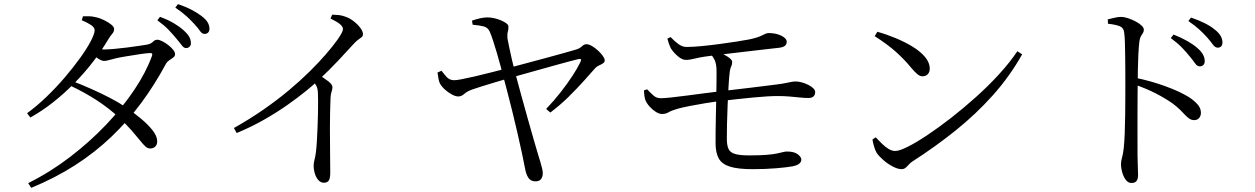

<svg xmlns="http://www.w3.org/2000/svg" viewBox="-20 -835 6020 921"><path d="M872.3 -604.3Q861.9 -604.1 851.5 -618.2Q841.1 -632.3 825.3 -650.7Q809.5 -670.1 788.6 -692Q767.6 -713.8 734.8 -737.8L747.5 -754.3Q785.7 -740.2 813.7 -723.6Q841.7 -707.1 860.2 -690.1Q879.4 -673.1 887.4 -658.9Q895.5 -644.7 895.7 -629.3Q896.2 -618.1 889.8 -611.4Q883.4 -604.8 872.3 -604.3ZM115.2 43.4Q221.8 -9.6 316.5 -82.4Q411.3 -155.1 489.4 -237.2Q567.5 -319.3 624 -403.7Q680.4 -488 708.4 -565.1Q715.6 -582.1 697.8 -580.5Q680.7 -579.7 648.6 -574.8Q616.5 -569.9 584.4 -564.6Q552.4 -559.3 534.6 -555.1Q518.6 -551.5 504.3 -547.1Q489.9 -542.7 479.2 -542.7Q467.8 -542.7 450.9 -553.8Q434.1 -565 416.8 -579.3L432.1 -603.1Q447.5 -600.3 458.7 -599Q469.9 -597.7 479.3 -597.7Q497.2 -597.7 527.3 -600.3Q557.5 -602.9 589.7 -607.1Q622 -611.4 647.8 -615.2Q673.6 -619 683.6 -620.6Q704.7 -624.7 713.6 -634.5Q722.4 -644.4 735.1 -644.4Q743.9 -644.4 758.3 -637.2Q772.7 -630.1 786.7 -619.3Q800.6 -608.5 810.2 -596.7Q819.8 -584.9 819.8 -574.8Q819.8 -565.5 810.6 -558.9Q801.3 -552.2 790.5 -544.6Q779.7 -537 773.4 -524.2Q720.7 -426.4 656.4 -339.8Q592.1 -253.1 513.5 -178.2Q434.9 -103.3 339.9 -42.3Q244.8 18.8 129.7 66.1ZM700.7 -122.8Q688.6 -122.6 677.5 -132.5Q666.5 -142.4 651.5 -161.4Q636.5 -180.4 612.8 -207.6Q589.1 -234.8 551.7 -270.2Q502.1 -316.5 442.7 -354.9Q383.4 -393.3 314.7 -425.3L328.2 -445.5Q373.4 -428.4 419.1 -407.9Q464.9 -387.5 507.4 -365.5Q549.8 -343.6 583.2 -320.8Q621.4 -294.9 655.9 -266.2Q690.3 -237.5 711.9 -209.9Q733.6 -182.4 734 -158.7Q734.4 -142.1 725.5 -132.6Q716.5 -123 700.7 -122.8ZM109.9 -292Q155.9 -325.3 202.2 -369.8Q248.6 -414.3 290.3 -463.1Q331.9 -511.9 364.5 -557.1Q397 -602.2 415.5 -637.7Q434 -673.3 434 -690.1Q434 -703.5 416.2 -715.3Q398.5 -727.1 372.3 -737.9L378 -756.8Q391.5 -757.1 406.3 -757Q421.1 -757 437.2 -753Q457.7 -749.1 478.5 -738.8Q499.4 -728.6 513.4 -717.2Q527.5 -705.8 527.5 -696.4Q527.5 -683.3 518.7 -673.4Q509.9 -663.6 498.2 -644.4Q466.4 -590.6 425.5 -537.7Q384.6 -484.8 336.5 -435.8Q288.4 -386.8 235.3 -344.8Q182.2 -302.7 125.6 -271.3ZM961.8 -672.3Q948.9 -672.1 939.4 -686.4Q929.9 -700.6 912.7 -719.2Q895.8 -737.8 875.8 -756.2Q855.9 -774.6 821 -798.5L833.7 -815.3Q872.8 -802 899.8 -787.6Q926.7 -773.2 946 -758.7Q966.4 -743.6 975.5 -728.7Q984.6 -713.8 984.8 -698Q985 -686.1 978.7 -679.3Q972.5 -672.5 961.8 -672.3Z M1102.1 -221Q1178.1 -263.7 1244 -309.5Q1309.9 -355.3 1365.8 -402Q1421.6 -448.8 1466.2 -492.9Q1510.7 -537 1543.8 -575.4Q1576.9 -613.8 1598.3 -643.7Q1625.1 -681.6 1625.1 -695.3Q1625.1 -707.1 1611.4 -718.7Q1597.7 -730.2 1565.5 -746.3L1573.5 -764.7Q1590.1 -764.3 1606.4 -762.6Q1622.6 -760.8 1638.3 -754.4Q1657.7 -747.8 1676.6 -733.1Q1695.6 -718.4 1708.4 -701.4Q1721.1 -684.4 1721.1 -671.3Q1721.1 -662.2 1715.5 -657.3Q1709.9 -652.3 1699.8 -645.7Q1689.6 -639.1 1675.6 -623.5Q1645.6 -590.3 1602.9 -544.8Q1560.2 -499.4 1503.1 -446Q1482.7 -427 1446 -397.1Q1409.3 -367.2 1359.2 -331.9Q1309.1 -296.5 1247.2 -261.2Q1185.3 -225.8 1115.3 -196.9ZM1533.9 41.6Q1517.9 41.6 1506.7 28.4Q1495.5 15.3 1489.9 -3.6Q1484.4 -22.5 1484.4 -38.8Q1484.4 -53 1488.7 -68.9Q1493 -84.7 1496 -109.5Q1498.4 -130.1 1500.1 -160.6Q1501.8 -191.1 1503.3 -225.1Q1504.8 -259.1 1505.3 -291.9Q1505.8 -324.6 1505.8 -350.6Q1505.8 -376.6 1505 -389.6Q1504.2 -408.7 1498.3 -421.4Q1492.4 -434.1 1474.9 -453.3L1505.4 -479.4Q1531.8 -462 1553.3 -446.2Q1574.7 -430.3 1574.7 -416.7Q1574.7 -407.3 1570.6 -395.5Q1566.5 -383.7 1565.5 -365.5Q1562.7 -292.8 1562.6 -221.7Q1562.6 -150.6 1563.4 -94Q1564.2 -37.4 1564.2 -7Q1564.2 20.6 1557 31.1Q1549.7 41.6 1533.9 41.6Z M2548.9 34.9Q2525.9 34.9 2514.6 17.9Q2503.4 0.8 2498.8 -25.8Q2492.9 -58.1 2483.2 -102.8Q2473.6 -147.5 2461.9 -198.2Q2450.1 -248.9 2437.7 -299.8Q2425.2 -350.7 2413.5 -395.2Q2401.9 -439.6 2393.2 -471.5Q2389.2 -489.1 2381.1 -518.4Q2373 -547.8 2363.6 -580.4Q2354.2 -613.1 2344.9 -641.1Q2335.6 -669 2329.2 -683.2Q2320 -703 2301.1 -708.1Q2282.2 -713.3 2247.3 -716.4L2244.1 -736Q2263.4 -742.7 2282.3 -747.1Q2301.1 -751.5 2317.9 -751.5Q2334.4 -751.5 2351.6 -747.5Q2368.8 -743.5 2383.9 -737Q2399 -730.6 2408.9 -723.1Q2418.8 -715.5 2418.8 -707.8Q2419.6 -694.4 2416 -682.8Q2412.4 -671.3 2414.2 -650.8Q2416.8 -637.1 2422.5 -608.8Q2428.3 -580.6 2436 -547.3Q2443.6 -513.9 2451.2 -486Q2464.2 -435.9 2480.2 -378.7Q2496.1 -321.4 2511.5 -266.2Q2526.9 -210.9 2540.1 -165.4Q2553.3 -119.8 2561.3 -93.2Q2566 -77.6 2571.4 -60.3Q2576.7 -42.9 2580.2 -28.1Q2583.7 -13.4 2583.7 -5.1Q2583.7 13.2 2575.3 24Q2566.9 34.9 2548.9 34.9ZM2599.8 -312.3Q2636.1 -350.3 2668.5 -391.5Q2700.9 -432.7 2725.9 -471Q2750.9 -509.3 2763.8 -536.5Q2769.4 -548.8 2766.2 -551.1Q2763 -553.3 2753.6 -551.3Q2737.8 -547.5 2708.6 -539.8Q2679.3 -532.1 2641.8 -521.6Q2604.2 -511.2 2564.7 -500Q2525.2 -488.8 2488.9 -478.8Q2452.6 -468.8 2426.2 -461.2Q2395 -452.4 2358.1 -441.2Q2321.2 -430 2290.3 -420.5Q2259.4 -411 2247.3 -406.4Q2220.4 -397.1 2207.1 -384.7Q2193.8 -372.3 2177.9 -372.3Q2165.2 -372.3 2147.5 -381.8Q2129.8 -391.3 2114 -405.7Q2098.1 -420.1 2090.3 -434.7Q2086.1 -442.4 2083.7 -455.8Q2081.2 -469.2 2078.6 -487L2097.9 -495.6Q2108.4 -481.6 2121.9 -466.3Q2135.3 -451.1 2156.2 -450.3Q2166.1 -449.5 2192.7 -454.6Q2219.4 -459.7 2256.8 -468.3Q2294.2 -476.9 2335.9 -487.7Q2377.6 -498.5 2416.9 -508.3Q2449.9 -517.1 2498 -529.9Q2546.1 -542.7 2596 -556.2Q2645.9 -569.8 2686.4 -581Q2727 -592.2 2744.9 -597.8Q2761.5 -603.2 2771.6 -613Q2781.7 -622.9 2792.6 -622.9Q2805.1 -622.9 2820 -614Q2834.9 -605.1 2848.9 -592.3Q2862.8 -579.5 2871.8 -566.6Q2880.8 -553.6 2880.8 -545.3Q2880.8 -536.6 2872.3 -531.1Q2863.9 -525.5 2852.8 -520.7Q2841.7 -515.8 2834.1 -507Q2812.8 -482.6 2780.3 -446.5Q2747.7 -410.3 2707.5 -370.6Q2667.2 -330.9 2619.9 -295.2Z M3589.6 -23.5Q3519.7 -23.5 3481.3 -35.7Q3443 -47.9 3427.9 -74.6Q3412.9 -101.4 3412.5 -146.4Q3412.3 -167.3 3412.7 -203.4Q3413.1 -239.6 3414 -282.5Q3414.9 -325.4 3415.8 -367.5Q3416.6 -409.6 3417 -443.4Q3417.4 -477.2 3417.2 -494Q3416.8 -527.1 3409.3 -544.3Q3401.7 -561.6 3387.3 -577.6L3406.8 -589.4Q3430.5 -583.8 3449.9 -574.6Q3469.2 -565.4 3480.7 -555.6Q3492.2 -545.8 3492.2 -538.3Q3492.2 -525.5 3487.8 -517.1Q3483.3 -508.6 3480.9 -493.4Q3477.2 -465.7 3474.8 -422.3Q3472.4 -379 3470.3 -330.5Q3468.2 -282 3467.3 -238.1Q3466.4 -194.2 3466.6 -164.7Q3467 -137 3474.8 -120.3Q3482.6 -103.6 3505.2 -96.6Q3527.9 -89.6 3573.3 -89.6Q3625.3 -89.6 3657.2 -92.2Q3689.2 -94.8 3707.9 -98.9Q3726.5 -103 3736.7 -105.6Q3747 -108.2 3754.7 -108.2Q3789.6 -108.2 3806.8 -94.9Q3823.9 -81.6 3823.9 -69.8Q3823.9 -58.2 3813.9 -49.9Q3803.9 -41.6 3780.9 -37Q3753 -32 3702.1 -27.8Q3651.1 -23.5 3589.6 -23.5ZM3155.2 -288.2Q3142.5 -288.2 3126.3 -298.1Q3110.2 -308.1 3096.3 -323.5Q3082.5 -339 3075.9 -354.7Q3073 -363 3071 -376Q3069.1 -389.1 3068.7 -401.2L3084.2 -406.7Q3100.1 -389.8 3114.4 -376.9Q3128.6 -363.9 3150.5 -363.9Q3167 -363.9 3201.3 -367.7Q3235.6 -371.5 3278 -377Q3320.5 -382.5 3362.8 -388.1Q3405.1 -393.7 3437.6 -397.4Q3513.9 -406 3586.7 -415Q3659.4 -424 3703.4 -429.5Q3732 -433.1 3748.9 -436.6Q3765.9 -440.1 3776.7 -442.2Q3787.5 -444.2 3797.2 -444.2Q3809.9 -444.2 3825.7 -439.9Q3841.5 -435.6 3856.1 -428.5Q3870.7 -421.5 3880.5 -412.3Q3890.3 -403.1 3890.3 -393.4Q3890.3 -380.8 3882.8 -373Q3875.4 -365.2 3858.7 -365Q3842.4 -364.8 3819.3 -367.1Q3796.2 -369.4 3768.8 -371.9Q3741.4 -374.3 3711.6 -374.3Q3665.9 -374.3 3592.9 -367.3Q3519.8 -360.3 3439.1 -350.6Q3404.6 -346.6 3364.2 -340.1Q3323.9 -333.6 3288.2 -326.5Q3252.4 -319.4 3230.8 -313.4Q3200.1 -304.5 3186.9 -296.3Q3173.6 -288.2 3155.2 -288.2ZM3270.4 -547.6Q3251.4 -547.6 3230 -566.6Q3208.6 -585.5 3197 -604.8Q3192.4 -614.3 3188.5 -625.8Q3184.5 -637.4 3181.3 -649.8L3196.9 -657.1Q3215.9 -636.6 3235.5 -622.8Q3255.2 -609 3274 -609.8Q3303.8 -609.8 3345.1 -613.8Q3386.4 -617.8 3429.8 -623.6Q3473.2 -629.5 3511.4 -635.3Q3549.5 -641.1 3572.8 -645.7Q3614.8 -654.4 3634.8 -665Q3654.9 -675.7 3664.9 -676.5Q3691.1 -676.5 3710.9 -670.3Q3730.7 -664.2 3742.3 -654.6Q3753.9 -645 3753.9 -634.4Q3753.9 -624.8 3746.9 -616.9Q3739.8 -609.1 3719 -606Q3693.9 -603.2 3655.6 -598.9Q3617.4 -594.6 3573.9 -589.4Q3530.4 -584.3 3489 -579.4Q3447.7 -574.5 3415.2 -570.5Q3382.7 -566.5 3367.2 -564.3Q3338.9 -560.5 3313.3 -554.1Q3287.7 -547.6 3270.4 -547.6Z M4304.9 -23.6Q4286.2 -23.6 4261.7 -36.6Q4237.3 -49.5 4216.6 -67.9Q4195.8 -86.3 4185.6 -101.2Q4178 -114.1 4172.2 -134.1Q4166.5 -154.1 4165.2 -165.9L4180.5 -176.3Q4196.1 -160.2 4211.5 -144.9Q4226.9 -129.6 4243 -120.2Q4259.1 -110.8 4275 -110.8Q4294.1 -110.8 4334.4 -131Q4374.8 -151.2 4428.8 -187.2Q4482.8 -223.2 4542.9 -270.1Q4603 -317 4662.6 -370.4Q4722.2 -423.9 4773.5 -480.2Q4824.9 -536.4 4860.1 -589.3L4883.2 -574.4Q4823.4 -468.1 4742.3 -377.6Q4661.1 -287.1 4564.1 -209.2Q4467.1 -131.3 4357.5 -60.9Q4348 -55.2 4340.2 -46.4Q4332.3 -37.5 4324.3 -30.5Q4316.4 -23.6 4304.9 -23.6ZM4405.5 -469Q4393.4 -469 4381.7 -478.2Q4370 -487.4 4350.2 -510.6Q4332.2 -532.7 4314.7 -550.6Q4297.1 -568.6 4277.9 -586Q4258.6 -603.5 4233.8 -621.8Q4209 -640.2 4175.8 -661.5L4188.5 -682.6Q4231.1 -670.9 4275.2 -652.6Q4319.4 -634.3 4356.9 -611.6Q4394.3 -588.9 4417.1 -561.9Q4439.9 -535 4439.9 -506Q4439.9 -489 4430.4 -479Q4420.9 -469 4405.5 -469Z M5735 -516.6Q5722.7 -516.6 5712.6 -531.3Q5702.5 -546 5686.8 -564.6Q5671.4 -584 5650.2 -606.1Q5629.1 -628.1 5596 -652.5L5609.5 -669.2Q5648 -653.9 5676.4 -637.6Q5704.8 -621.3 5723.5 -604.7Q5742.5 -588.5 5750.7 -573Q5759 -557.6 5759 -542Q5759 -530.5 5752.5 -523.5Q5746.1 -516.6 5735 -516.6ZM5407.4 42.8Q5391.4 42.8 5380.2 27.7Q5369 12.5 5363.1 -8.2Q5357.2 -29 5357.2 -46Q5357.2 -62.4 5362.2 -79Q5367.2 -95.6 5370.4 -124.3Q5373.4 -152.3 5375.1 -193.5Q5376.7 -234.7 5377.3 -280.4Q5377.9 -326 5378 -367.9Q5378.1 -409.7 5378.1 -438.2Q5378.1 -468.6 5377.9 -502.4Q5377.7 -536.2 5377.3 -568.9Q5377 -601.7 5376.1 -630.2Q5375.2 -658.7 5372.8 -677.1Q5370.7 -700.7 5352.5 -708.7Q5334.2 -716.6 5294.8 -721.2L5293.8 -742.1Q5312.8 -746.5 5328.2 -750.2Q5343.5 -753.9 5356.9 -753.9Q5372.9 -753.9 5391.6 -747.6Q5410.2 -741.4 5427.6 -732.1Q5445.1 -722.9 5456 -712.4Q5466.9 -701.9 5466.9 -692.7Q5466.9 -682.8 5462.3 -676.3Q5457.8 -669.8 5452.8 -661.3Q5447.8 -652.7 5445.4 -635.9Q5442.4 -609.6 5440.6 -574.6Q5438.9 -539.6 5438.3 -504.5Q5437.7 -469.3 5437.5 -440.8Q5437.3 -419.8 5436.8 -378.4Q5436.3 -336.9 5436.4 -285.5Q5436.5 -234 5436.4 -181.8Q5436.4 -129.7 5436.6 -86.4Q5437 -53.3 5438.1 -30.8Q5439.2 -8.2 5439.2 4.7Q5439.2 24.5 5431.4 33.6Q5423.7 42.8 5407.4 42.8ZM5708.2 -258.8Q5696.4 -258.8 5686.8 -264.8Q5677.2 -270.7 5666.6 -281.8Q5656.1 -292.8 5641.3 -307.7Q5626.5 -322.5 5604 -339.3Q5568.6 -364.2 5524.8 -386.6Q5481 -409 5426.1 -428.6V-462Q5501 -446.6 5571.2 -421Q5641.4 -395.4 5684.2 -368.4Q5707.2 -353.5 5723.9 -335Q5740.7 -316.5 5740.7 -293.5Q5740.7 -280.1 5732.4 -269.5Q5724 -258.8 5708.2 -258.8ZM5820.9 -606.4Q5808.9 -606.4 5798.4 -620.9Q5787.9 -635.4 5771.5 -654.4Q5754.8 -673 5734.7 -691.8Q5714.6 -710.5 5680.5 -734.2L5693.1 -750.8Q5731.7 -737.7 5760.2 -723.1Q5788.7 -708.6 5806.8 -693.3Q5826.6 -678 5835.3 -662.5Q5843.9 -647 5843.9 -631.3Q5843.9 -618.9 5837.9 -612.6Q5831.8 -606.4 5820.9 -606.4Z"/></svg>

Font: Noto Serif SC ExtraLight
Style: Regular
Weight: 200
Designer: Ryoko NISHIZUKA 西塚涼子 (kana & ideographs); Frank Grießhammer (Latin, Greek & Cyrillic); Wenlong ZHANG 张文龙 (bopomofo); San
Foundry: Adobe
Version: Version 2.002-H1;hotconv 1.1.0;makeotfexe 2.6.0